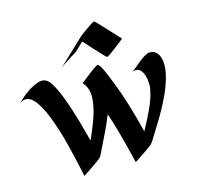

<svg xmlns="http://www.w3.org/2000/svg" viewBox="-108 -800 960 931"><g transform="rotate(-15 372.0 -334.0)"><path d="M311.5 -415Q314.9 -417.5 322.5 -423.6Q330.1 -429.7 339.6 -437Q349.1 -444.3 359.4 -452.4Q369.6 -460.4 378.9 -466.8Q399.9 -481.9 404.5 -481.9Q409.2 -481.9 416 -471.2Q422.9 -460.4 429.4 -446.5Q436 -432.6 441.2 -419.7Q446.3 -406.7 461.4 -368.7Q500.5 -271 540 -111.8Q596.7 -215.8 609.6 -259.3Q622.6 -302.7 622.6 -320.1Q622.6 -337.4 620.4 -351.8Q618.2 -366.2 613.3 -378.9Q600.6 -409.7 576.2 -409.7Q564.5 -409.7 553.2 -403.3Q565.9 -409.7 580.1 -421.9Q594.2 -434.1 608.9 -445.8Q645.5 -475.1 663.1 -475.1Q680.7 -475.1 690.2 -468.3Q699.7 -461.4 706.1 -451.2Q717.8 -431.2 717.8 -398.4Q717.8 -365.7 704.8 -324Q691.9 -282.2 671.9 -241.2Q647.5 -189.9 612.8 -134.5Q578.1 -79.1 571.3 -67.4Q564.5 -55.7 559.3 -49.1Q554.2 -42.5 547.9 -37.4Q541.5 -32.2 532.2 -25.9Q522.9 -19.5 512.2 -12.2Q501.5 -4.9 491.5 1.7Q481.4 8.3 473.4 13.7Q465.3 19 461.4 21.5Q421.9 -145.5 390.1 -237.8Q370.1 -187.5 344.7 -137Q319.3 -86.4 313 -72Q306.6 -57.6 301.8 -50.3Q296.9 -43 290.5 -38.1Q284.2 -33.2 274.9 -26.6Q265.6 -20 254.6 -12.5Q243.7 -4.9 233.4 2Q212.4 15.1 203.6 21.5Q200.2 6.8 194.8 -19.3Q189.5 -45.4 181.6 -78.6Q173.8 -111.8 164.3 -149.4Q154.8 -187 143.1 -223.9Q131.3 -260.7 118.2 -294.7Q105 -328.6 89.8 -354.5Q57.6 -411.1 25.4 -411.1Q10.3 -411.1 -4.4 -401.4Q40.5 -448.2 91.8 -470.2Q110.4 -478 122.1 -478Q139.2 -478 151.1 -468Q163.1 -458 176.3 -434.6Q189.5 -411.1 201.9 -379.9Q214.4 -348.6 226.1 -313.2Q237.8 -277.8 247.6 -244.1Q261.2 -196.8 276.9 -136.2Q286.1 -158.2 296.9 -183.6Q307.6 -209 316.9 -235.4Q338.4 -297.4 338.4 -341.8Q338.4 -386.2 311.5 -415ZM552.2 -574.2Q468.8 -507.3 459.5 -507.3Q456.1 -507.3 409.9 -557.9Q363.8 -608.4 361.8 -610.8L321.3 -572.3Q315.9 -567.4 308.1 -563.2Q300.3 -559.1 289.1 -551.8Q243.7 -523.4 229 -509.8L351.1 -625.5Q367.7 -642.1 397 -662.1Q438.5 -690.4 440.9 -690.4Q443.4 -690.4 451.2 -682.6Q459 -674.8 470.2 -662.6Q481.4 -650.4 494.9 -636Q508.3 -621.6 520.3 -608.9Q532.2 -596.2 541 -586.4Q549.8 -576.7 552.2 -574.2Z"/></g></svg>

Font: Fondamento
Style: Regular
Weight: 400
Version: Version 1.000